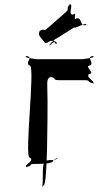

<svg xmlns="http://www.w3.org/2000/svg" viewBox="-20 -1134 658 1135"><path d="M240 -888C224 -910 201 -925 214 -948C239 -970 190 -930 215 -952C251 -972 228 -939 264 -970C289 -992 335 -1032 360 -1054C399 -1088 365 -1072 391 -1108C416 -1130 369 -1085 394 -1107C417 -1115 377 -1042 414 -1048C439 -1070 407 -1004 432 -1026C470 -1030 450 -970 491 -988C516 -1010 465 -963 490 -985C499 -1009 415 -961 421 -971C446 -993 285 -884 310 -906C310 -906 254 -857 276 -867C301 -889 299 -889 310 -875C323 -872 316 -897 278 -892C249 -875 247 -878 240 -888ZM261 -540C261 -638 251 -668 277 -678C311 -678 244 -680 278 -680C322 -671 282 -660 334 -660H472C524 -660 485 -652 529 -642C563 -642 494 -640 528 -640C553 -649 476 -680 510 -698C544 -698 476 -746 510 -746C544 -764 484 -794 528 -803C562 -803 495 -802 529 -802C555 -792 456 -784 472 -784H193C209 -784 110 -792 136 -802C170 -802 104 -803 138 -803C182 -794 122 -764 156 -746C190 -746 122 -202 156 -202C190 -184 113 -155 138 -146C172 -146 102 -147 136 -147C180 -157 141 -165 193 -165C227 -165 295 -166 295 -186C313 -206 341 -198 293 -188C236 -188 233 -184 233 -84C233 8 215 -20 238 -38C261 -38 261 -460 261 -540Z"/></svg>

Font: Hussar Przerywany
Style: Regular
Weight: 400
Foundry: Cannot Into Space Fonts
Version: Version 0.982